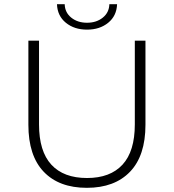

<svg xmlns="http://www.w3.org/2000/svg" viewBox="-20 -895 833 920"><path d="M116 -297V-700H167V-299Q167 -170 226 -106Q285 -42 397 -42Q508 -42 567 -106Q626 -170 626 -299V-700H677V-297Q677 -149 603 -72Q529 5 396 5Q263 5 189.5 -72Q116 -149 116 -297ZM253 -875H290Q291 -835 321.5 -810.5Q352 -786 397 -786Q442 -786 472.5 -810.5Q503 -835 504 -875H541Q539 -819 498.5 -786Q458 -753 397 -753Q336 -753 295.5 -786Q255 -819 253 -875Z"/></svg>

Font: Idrija Light
Style: Regular
Weight: 300
Designer: Julieta Ulanovsky
Foundry: Julieta Ulanovsky
Version: Version 7.200